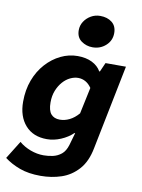

<svg xmlns="http://www.w3.org/2000/svg" viewBox="-101 -823 802 1083"><g transform="rotate(10 300.0 -281.5)"><path d="M208 192Q139 192 88.5 173.5Q38 155 0 126L64 23Q92 47 129.5 61Q167 75 205 75Q232 75 258.5 69Q285 63 306.5 45.5Q328 28 339 -9L359 -79H355Q327 -52 287 -35Q247 -18 207 -18Q128 -18 83.5 -68.5Q39 -119 39 -203Q39 -271 60 -327Q81 -383 118 -424Q155 -465 201.5 -487.5Q248 -510 298 -510Q346 -510 380.5 -493Q415 -476 432 -446H436L459 -498H576L479 -15Q464 64 423 109.5Q382 155 326.5 173.5Q271 192 208 192ZM260 -139Q288 -139 315.5 -152.5Q343 -166 367 -194L399 -345Q384 -367 364.5 -378Q345 -389 322 -389Q300 -389 277 -378Q254 -367 235 -345.5Q216 -324 204 -294Q192 -264 192 -226Q192 -180 209.5 -159.5Q227 -139 260 -139ZM371 -573Q335 -573 306.5 -593.5Q278 -614 278 -655Q278 -682 292.5 -704.5Q307 -727 331 -741Q355 -755 384 -755Q425 -755 451.5 -734Q478 -713 478 -673Q478 -630 446.5 -601.5Q415 -573 371 -573Z"/></g></svg>

Font: Source Code Pro ExtraBold
Style: Italic
Weight: 800
Italic angle: -11°
Monospace: yes
Designer: Paul D. Hunt, Teo Tuominen
Foundry: Adobe Systems Incorporated
Version: Version 1.016;hotconv 1.0.116;makeotfexe 2.5.65601